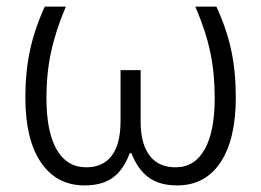

<svg xmlns="http://www.w3.org/2000/svg" viewBox="-20 -553 793 583"><path d="M57 -257Q57 -335 71 -400Q85 -465 116 -533H180Q149 -460 135 -395Q121 -330 121 -256Q121 -153 152 -99Q183 -45 242 -45Q293 -45 319.5 -80.5Q346 -116 346 -184V-340H407V-184Q407 -117 434 -81Q461 -45 513 -45Q571 -45 601.5 -99.5Q632 -154 632 -255Q632 -330 618.5 -394.5Q605 -459 573 -533H637Q668 -466 682 -401Q696 -336 696 -257Q696 -130 649.5 -60Q603 10 518 10Q464 10 431 -14.5Q398 -39 379 -88H374Q355 -37 322.5 -13.5Q290 10 237 10Q152 10 104.5 -59.5Q57 -129 57 -257Z"/></svg>

Font: OpenSansMMV
Style: Light
Weight: 300
Foundry: Ascender Corporation
Version: Version 4.001